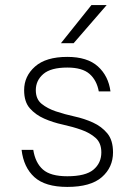

<svg xmlns="http://www.w3.org/2000/svg" viewBox="-20 -730 530 756"><path d="M245 6Q158 6 115.5 -32.5Q73 -71 65 -140H111Q119 -89 149 -62.5Q179 -36 245 -36Q317 -36 348 -62Q379 -88 379 -130Q379 -167 356.5 -187Q334 -207 300 -219Q266 -231 227 -239.5Q188 -248 154 -263Q120 -278 97.5 -303.5Q75 -329 75 -375Q75 -430 118 -468Q161 -506 245 -506Q324 -506 365.5 -468.5Q407 -431 415 -370H369Q361 -414 332.5 -439Q304 -464 245 -464Q180 -464 150.5 -438.5Q121 -413 121 -375Q121 -340 143.5 -321.5Q166 -303 200 -291.5Q234 -280 273 -271.5Q312 -263 346 -247.5Q380 -232 402.5 -205Q425 -178 425 -130Q425 -71 381 -32.5Q337 6 245 6ZM340 -710H400L270 -560H220Z"/></svg>

Font: PT Root UI Web Light
Style: Regular
Weight: 300
Designer: Vitaly Kuzmin
Foundry: ParaType Ltd.
Version: Version 1.000W